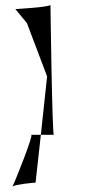

<svg xmlns="http://www.w3.org/2000/svg" viewBox="-20 -726 359 799"><path d="M30 53 32 50C30 51 30 52 30 53ZM32 50C46 41 121 34 128 34L150 -165H110C120 -165 46 22 32 50ZM44 -688 92 -630 176 -408 150 -165H204C197 -165 190 -706 190 -706C190 -696 36 -688 44 -688Z"/></svg>

Font: Ampere
Style: Cnd
Weight: 400
Version: Version 1